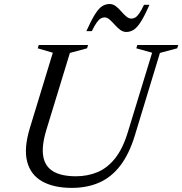

<svg xmlns="http://www.w3.org/2000/svg" viewBox="-20 -904 887 934"><path d="M205.5 -272Q182 -194.5 190.2 -144.5Q198.5 -94.5 238.5 -70.5Q278.5 -46.5 349.5 -46.5Q406 -46.5 454 -66.5Q502 -86.5 539.5 -133.2Q577 -180 601.5 -260L720 -647.5L643 -669L648 -685H847L842 -669L758 -646.5L636 -245Q608.5 -155 565.5 -98.8Q522.5 -42.5 463.5 -16.2Q404.5 10 329 10Q242.5 10 186 -21.2Q129.5 -52.5 112.2 -117.2Q95 -182 125.5 -282L237 -647.5L163.5 -669L168.5 -685H408.5L403.5 -669L320 -646.5ZM707 -880.5Q683 -826 664.8 -797.5Q646.5 -769 629.8 -758.8Q613 -748.5 594.5 -748.5Q578.5 -748.5 564.5 -759Q550.5 -769.5 538 -783.8Q525.5 -798 513.2 -808.8Q501 -819.5 488.5 -819.5Q479.5 -819.5 470.2 -814.2Q461 -809 450.8 -794.8Q440.5 -780.5 426.5 -752.5H400Q424.5 -807 442.8 -835.5Q461 -864 477.5 -874.2Q494 -884.5 513 -884.5Q529.5 -884.5 543.2 -874Q557 -863.5 569.2 -849.2Q581.5 -835 594 -824.2Q606.5 -813.5 619.5 -813.5Q629 -813.5 638 -818.8Q647 -824 657.2 -838.5Q667.5 -853 680.5 -880.5Z"/></svg>

Font: Newsreader 36pt
Style: Italic
Weight: 400
Italic angle: -17°
Designer: Hugues Gentile
Foundry: Production Type
Version: Version 1.003